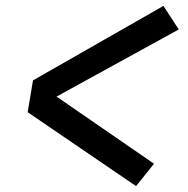

<svg xmlns="http://www.w3.org/2000/svg" viewBox="-20 -667 640 652"><path d="M442 -35 74 -286 92 -394 535 -647 587 -567 172 -339 503 -111Z"/></svg>

Font: Iosevka SS04 Semibold Extended
Style: Italic
Weight: 600
Width: 7
Italic angle: -9°
Monospace: yes
Designer: Belleve Invis
Foundry: Belleve Invis
Version: Version 19.0.0; ttfautohint (v1.8.4)